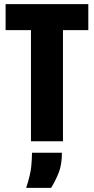

<svg xmlns="http://www.w3.org/2000/svg" viewBox="-20 -680 452 924"><path d="M129 0V-660H283V0ZM7 -535V-660H405V-535ZM106 224Q127 159 130.5 120.5Q134 82 134 55H278Q278 113 262 152.5Q246 192 226 224Z"/></svg>

Font: Bricolage Grotesque 48pt Condensed ExtraBold
Style: Regular
Weight: 800
Width: 3
Designer: Mathieu Triay
Foundry: Atelier Triay
Version: Version 1.001;gftools[0.9.33.dev8+g029e19f]